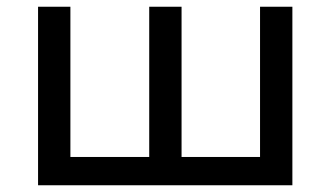

<svg xmlns="http://www.w3.org/2000/svg" viewBox="-20 -550 981 570"><path d="M93 0H848V-530H752V-84H519V-530H423V-84H189V-530H93Z"/></svg>

Font: Chess Sans Medium
Style: Regular
Weight: 500
Designer: Wolf Bōese
Foundry: Wolf Bōese
Version: Version 7.223;Glyphs 3.3 (3306)